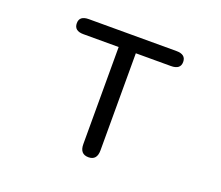

<svg xmlns="http://www.w3.org/2000/svg" viewBox="-120 -883 1240 1078"><g transform="rotate(20 500.0 -343.5)"><path d="M449.2 -38.1V-618.2H238.3Q182.6 -618.2 182.6 -664.1Q182.6 -708 238.3 -708H761.7Q818.4 -708 818.4 -663.1Q818.4 -618.2 761.7 -618.2H551.8V-38.1Q551.8 21.5 501 21.5Q449.2 21.5 449.2 -38.1Z"/></g></svg>

Font: KTXP_ComRound
Style: Medium
Weight: 500
Version: Version 1.01;May 16, 2022;FontCreator 13.0.0.2683 64-bit